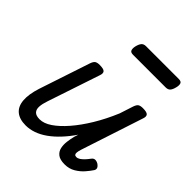

<svg xmlns="http://www.w3.org/2000/svg" viewBox="-212 -913 1069 1069"><g transform="rotate(45 323.0 -378.0)"><path d="M161 15Q112 15 84.5 -8Q57 -31 53.5 -75.5Q50 -120 70 -182L170 -483Q177 -503 186.5 -509Q196 -515 215 -515Q246 -515 254.5 -505.5Q263 -496 256 -476L152 -165Q142 -136 140.5 -113Q139 -90 151 -77Q163 -64 192 -64Q225 -64 262 -89Q299 -114 338.5 -159.5Q378 -205 415.5 -267Q453 -329 484 -403L510 -483Q517 -503 526.5 -509Q536 -515 555 -515Q586 -515 594.5 -505.5Q603 -496 596 -476L475 -107Q470 -91 469 -80.5Q468 -70 472 -65Q476 -60 485 -60Q496 -60 506.5 -67Q517 -74 528 -85.5Q539 -97 550 -112Q558 -123 569 -124Q580 -125 594 -117Q608 -107 610.5 -97.5Q613 -88 607 -79Q596 -62 577 -40Q558 -18 530.5 -1.5Q503 15 468 15Q431 15 413 1Q395 -13 390 -35Q385 -57 388 -82Q391 -107 397 -131L405 -156Q377 -115 347 -83Q317 -51 286 -29Q255 -7 223.5 4Q192 15 161 15ZM306 -686Q286 -686 282 -698Q278 -710 282 -728Q287 -749 296 -760Q305 -771 323 -771H581Q601 -771 605 -759Q609 -747 604 -728Q599 -707 590 -696.5Q581 -686 563 -686Z"/></g></svg>

Font: Playwrite AU VIC
Style: Regular
Weight: 400
Designer: Veronika Burian, José Scaglione
Foundry: TypeTogether
Version: Version 1.002